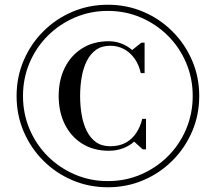

<svg xmlns="http://www.w3.org/2000/svg" viewBox="-20 -780 910 810"><path d="M445 -163Q483.5 -163 510.8 -178.2Q538 -193.5 555.2 -219.8Q572.5 -246 580 -278.5H596V-150H582L546 -182.5Q526 -164.5 498.5 -154.2Q471 -144 439 -144Q374 -144 326.5 -174Q279 -204 253.2 -256.2Q227.5 -308.5 227.5 -375Q227.5 -442 253.2 -494Q279 -546 326.5 -576Q374 -606 439 -606Q467 -606 492.2 -596.2Q517.5 -586.5 537.5 -569L576.5 -600H590V-471.5H574Q566 -507.5 547.5 -533.2Q529 -559 502.8 -573Q476.5 -587 445 -587Q409 -587 384.8 -569.5Q360.5 -552 345.8 -522Q331 -492 324.5 -454Q318 -416 318 -375Q318 -334 324.5 -296Q331 -258 345.8 -228Q360.5 -198 384.8 -180.5Q409 -163 445 -163ZM435 -760Q515 -760 584.8 -730.2Q654.5 -700.5 707.5 -647.5Q760.5 -594.5 790.5 -524.8Q820.5 -455 820.5 -375Q820.5 -295 790.5 -225.2Q760.5 -155.5 707.5 -102.5Q654.5 -49.5 584.8 -19.8Q515 10 435 10Q355 10 285.2 -19.8Q215.5 -49.5 162.5 -102.5Q109.5 -155.5 79.8 -225.2Q50 -295 50 -375Q50 -455 79.8 -524.8Q109.5 -594.5 162.5 -647.5Q215.5 -700.5 285.2 -730.2Q355 -760 435 -760ZM435 -16Q509.5 -16 574.5 -44Q639.5 -72 688.8 -121.2Q738 -170.5 765.5 -235.8Q793 -301 793 -375Q793 -449.5 765.5 -514.5Q738 -579.5 688.8 -628.8Q639.5 -678 574.5 -706Q509.5 -734 435 -734Q360.5 -734 295.5 -706Q230.5 -678 181.2 -628.8Q132 -579.5 104.5 -514.5Q77 -449.5 77 -375Q77 -301 104.5 -235.8Q132 -170.5 181.2 -121.2Q230.5 -72 295.5 -44Q360.5 -16 435 -16Z"/></svg>

Font: Bodoni Moda 9pt SemiBold
Style: Regular
Weight: 600
Designer: Owen Earl
Foundry: indestructible type
Version: Version 2.005